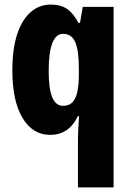

<svg xmlns="http://www.w3.org/2000/svg" viewBox="-20 -580 571 840"><path d="M321 25Q321 8 322.5 -16Q324 -40 326 -72H321Q301 -31 271 -10.5Q241 10 199 10Q123 10 78.5 -64Q34 -138 34 -272Q34 -364 54.5 -428Q75 -492 113 -526Q151 -560 203 -560Q246 -560 274 -540.5Q302 -521 323 -480H330L342 -550H477V240H321ZM256 -117Q281 -117 296 -131.5Q311 -146 318 -176.5Q325 -207 325 -254V-280Q325 -358 309.5 -395Q294 -432 255 -432Q225 -432 209 -391.5Q193 -351 193 -270Q193 -192 208.5 -154.5Q224 -117 256 -117Z"/></svg>

Font: Noto Sans Display Condensed ExtraBold
Style: Regular
Weight: 800
Width: 3
Designer: Monotype Design Team
Foundry: Monotype Imaging Inc.
Version: Version 2.003